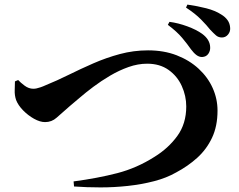

<svg xmlns="http://www.w3.org/2000/svg" viewBox="-20 -840 1040 835"><path d="M859 -592Q846 -592 834.5 -600.5Q823 -609 811 -625Q795 -648 772.5 -675Q750 -702 710 -732L717 -745Q755 -740 794.5 -725.5Q834 -711 859 -693Q893 -668 894 -635Q895 -619 886 -606Q877 -593 859 -592ZM300 -51Q405 -65 490 -87Q575 -109 652 -158Q712 -195 751 -248.5Q790 -302 790 -377Q790 -423 770.5 -466Q751 -509 713 -536Q675 -563 620 -563Q580 -563 539 -548.5Q498 -534 459 -511Q420 -488 386 -462.5Q352 -437 326 -414.5Q300 -392 284 -379Q247 -347 226 -328Q205 -309 176 -309Q154 -309 128 -323.5Q102 -338 80.5 -360Q59 -382 50 -405Q43 -426 44 -447.5Q45 -469 45 -486L59 -492Q69 -481 87 -467.5Q105 -454 125 -454Q132 -454 139 -455.5Q146 -457 156.5 -460.5Q167 -464 180 -470Q227 -489 278.5 -514.5Q330 -540 386 -564.5Q442 -589 501.5 -605Q561 -621 624 -621Q693 -621 748.5 -599.5Q804 -578 844 -541Q884 -504 905 -457Q926 -410 926 -359Q926 -291 902 -240.5Q878 -190 837.5 -153.5Q797 -117 746 -90Q704 -66 650 -52Q596 -38 536.5 -31.5Q477 -25 417 -25Q357 -25 302 -29ZM945 -677Q930 -677 919.5 -686Q909 -695 894 -711Q880 -729 854.5 -755Q829 -781 789 -807L795 -820Q838 -814 877 -804Q916 -794 942 -777Q959 -767 969.5 -752.5Q980 -738 981 -718Q982 -702 971.5 -689.5Q961 -677 945 -677Z"/></svg>

Font: Noto Serif HK ExtraLight ExtraBold
Style: Regular
Weight: 800
Version: Version 2.003-H1;hotconv 1.1.1;makeotfexe 2.6.0